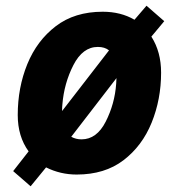

<svg xmlns="http://www.w3.org/2000/svg" viewBox="-20 -600 619 671"><path d="M197 -212Q197 -227 198 -235Q204 -309 236.5 -372.5Q269 -436 322 -436Q346 -436 361 -424ZM265 -113Q245 -113 229 -122L387 -327Q387 -322 386.5 -317Q386 -312 386 -307Q381 -237 349.5 -175Q318 -113 265 -113ZM87 51 141 -15Q191 10 248 10Q346 10 411.5 -40Q477 -90 510 -171.5Q543 -253 543 -346Q543 -419 509 -472L554 -526L492 -580L450 -531Q402 -559 339 -559Q241 -559 175 -508.5Q109 -458 75.5 -376Q42 -294 42 -198Q42 -123 80 -71L26 -2Z"/></svg>

Font: Noto Sans Display Extra
Style: Italic
Weight: 800
Italic angle: -12°
Designer: Monotype Design Team
Foundry: Monotype Imaging Inc.
Version: Version 1.900